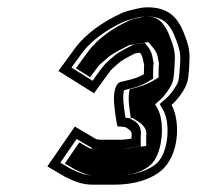

<svg xmlns="http://www.w3.org/2000/svg" viewBox="-20 -761 538 525"><path d="M374.3 -583 373.9 -580C373.6 -574 373.4 -566.7 373.4 -558C355.7 -547.3 336.3 -543.3 314.2 -538C291.6 -536.4 290 -496.8 292.3 -475.5C293.3 -466.3 298.4 -415 302.7 -415C308.7 -415 313.7 -414.7 317.6 -414C320.2 -414 321.9 -413.7 322.4 -413H323.4C330.4 -408.4 341.9 -403.6 339.9 -391C339.6 -389 339.5 -386 339.5 -382C330 -380.8 321.6 -379 312 -379H254C251.4 -379 249.1 -379.3 247.2 -380H244.2L240.5 -382L184.7 -415L109.5 -306L158.9 -277C180.8 -266.9 201.1 -256 234.6 -256H292.6C346.9 -256 398.5 -270.7 428.8 -302C471.9 -347.8 471.6 -434.4 449.1 -474C466.3 -488.9 486 -516 491.9 -536C496.3 -551.2 497.5 -579.1 497.9 -593C501.1 -627.9 489.3 -653.9 479.5 -679C463.4 -714.2 439.4 -741 383.4 -741C374.7 -741 366.2 -740 357.9 -738C338.3 -732.7 324.3 -731.7 306.4 -722C262.4 -701.6 215.3 -669.5 185.8 -630L139.8 -567L237.1 -506C252.5 -527 267.5 -548.4 283.1 -569C284.8 -571 287.9 -574 292.5 -578L309.9 -593C322.4 -601.4 334.8 -607.5 349.4 -615C354.2 -615.7 358.6 -616.3 362.7 -617C371.1 -607.1 370.8 -596.1 374.3 -583ZM331.8 -438C327.4 -438.6 322.9 -439 322.9 -439C320.3 -454.7 318.2 -475.8 317.5 -481.9C316.5 -491.5 317 -506.9 319.1 -514.4C340.7 -519.5 361.4 -523.6 384 -537.2L398.6 -546L398.7 -561.8C398.7 -569.5 398.9 -577.4 399.1 -581.4L400.2 -588.1C396.8 -600.4 398.4 -616.6 383.2 -634.7L375.5 -643.8L362.5 -641.7C357.4 -640.8 350.9 -639.9 345.1 -639.1C328.5 -630.6 313 -623 296.5 -611.9L277.7 -595.7C260.8 -581.1 246.2 -558.2 233.2 -540.1L175.4 -576.3L205.4 -617.5C230.2 -650.6 273.3 -680.8 314 -699.6C327.7 -706 337.2 -707.6 360.5 -713.9C367.2 -715.4 372.8 -716 379.4 -716C425.5 -716 441.9 -696.7 455.9 -666.4C466.2 -640.1 475.3 -619.1 472.7 -591.3C471.5 -577.6 470.5 -549.1 467.7 -539.4C464.2 -527.5 446.9 -502.7 434.2 -491.7L416.7 -476.6L426.5 -459.3C445.2 -426.5 442.1 -350.4 411.7 -317.6C389.8 -295.2 347 -281 296.5 -281H238.5C211.2 -281 195.5 -289.3 173.3 -299.5L144.9 -316.2L189.6 -381C204.5 -372.4 218.9 -363.3 234.3 -355H239.9C246.5 -353.9 246.5 -354 250.1 -354H308.1C321 -354 330.8 -356.2 338.7 -357.2L365 -360.4L364.8 -386.1C364.8 -389.7 364.8 -389.7 365.1 -392.3C368.3 -424.7 341.4 -433.3 339.7 -434.4L334.3 -438ZM414.9 -586.3 414 -580.9C413.8 -576.1 413.6 -568.4 413.6 -560.4L413.5 -549.1L399.9 -540.9C377.5 -527.4 354.1 -521.7 334.8 -517C332 -508.4 331.3 -490.3 332.4 -479.6C333 -473.9 335.1 -453.2 337.6 -438H343.5L354 -431C355.9 -429.8 383.8 -415.7 379.9 -391C379.9 -390.7 379.7 -388.1 379.7 -384.6L379.9 -361.9L343.5 -357.5C338.1 -356.8 326.1 -354 308.1 -354H250.1C244.8 -354 246.8 -353.7 236.4 -355H226.2C216.2 -360.3 206.4 -365.9 196.9 -371.6L157.2 -314L186.5 -296.8C209.4 -286.2 220.7 -281 238.5 -281H296.5C339.3 -281 373.5 -291.4 394.8 -313.1C427.2 -348 429.9 -430.5 411 -463.7L404.1 -475.9L417.3 -487.3C429.5 -497.8 448.1 -523.6 452.4 -538.1C455.7 -549.7 457.3 -577.1 457.8 -591.5C460.6 -622.9 450.7 -644.4 440.6 -670.5C425.2 -703.9 408.9 -716 379.4 -716C375.9 -716 373.2 -715.7 369.8 -714.9C343.9 -708 339.6 -708.5 329.6 -703.1C290.8 -685.1 248 -656.3 222 -621.5L187.6 -574.3L226.5 -549.9C233.3 -559.3 239.6 -568 247.4 -578.2C251.9 -583.7 255.1 -586.4 260.7 -591.3L279.8 -607.7C298.5 -620.3 315.7 -628.5 334.1 -637.9L344.4 -639.4C348.7 -640 352.7 -640.6 356.2 -641.2L385.6 -645.9L398.7 -630.3C413.5 -612.7 411.5 -598.8 414.9 -586.3Z"/></svg>

Font: Tape
Style: Regular
Weight: 500
Foundry: Cannot Into Space Fonts
Version: Version 0.97